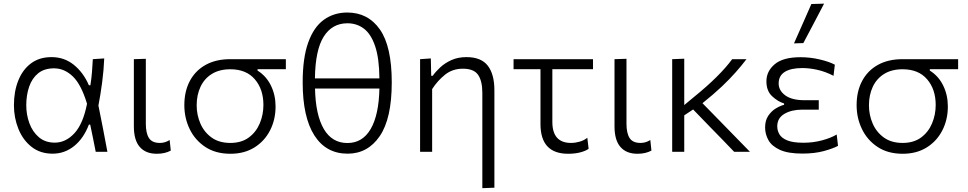

<svg xmlns="http://www.w3.org/2000/svg" viewBox="-20 -812 5176 1027"><path d="M261.5 10Q195 10 148.8 -26.5Q102.5 -63 78.5 -122.5Q54.5 -182 54.5 -249.5Q54.5 -323 77.8 -381.2Q101 -439.5 145.8 -473Q190.5 -506.5 255.5 -506.5Q324 -506.5 375 -465.2Q426 -424 455.5 -356H463.5Q469.5 -394 472.2 -429Q475 -464 476.5 -495.5L537.5 -499.5Q535 -437 526.5 -372.2Q518 -307.5 506.5 -247.5Q519 -185.5 531 -124Q542.5 -62 554.5 0H492Q484.5 -36.5 477.5 -73Q470 -109.5 462.5 -145.5H455.5Q427.5 -72 376.8 -31Q326 10 261.5 10ZM273 -49Q331.5 -49 378 -99.2Q424.5 -149.5 445.5 -257Q414.5 -360 369.5 -403.2Q324.5 -446.5 269 -446.5Q217 -446.5 184.2 -420Q151.5 -393.5 136 -348.5Q120.5 -303.5 120.5 -249Q120.5 -198.5 137.2 -152.8Q154 -107 188 -78Q222 -49 273 -49Z M818.5 10.5Q759.5 10.5 727.8 -25.8Q696 -62 696 -136.5V-495.5L760 -497.5V-150.5Q760 -99.5 776.8 -73.5Q793.5 -47.5 835 -47.5Q848.5 -47.5 861 -51Q873.5 -54.5 887.5 -63L893.5 -6.5Q862.5 10.5 818.5 10.5Z M1212.5 10.5Q1133.5 10.5 1078.5 -25.8Q1023.5 -62 994.8 -121.2Q966 -180.5 966 -249.5Q966 -323.5 995.5 -379Q1025 -434.5 1080 -465Q1135 -495.5 1211.5 -495.5H1509V-442H1357.5V-434.5Q1404.5 -405 1429.2 -354.2Q1454 -303.5 1454 -242.5Q1454 -172 1424.5 -114.5Q1395 -57 1340.8 -23.2Q1286.5 10.5 1212.5 10.5ZM1212 -47.5Q1271.5 -47.5 1310.8 -76.5Q1350 -105.5 1369.5 -152Q1389 -198.5 1389 -250.5Q1389 -334.5 1343 -388Q1297 -441.5 1212 -441.5Q1153.5 -441.5 1113.2 -416.5Q1073 -391.5 1052.5 -347.8Q1032 -304 1032 -249Q1032 -197 1052 -151Q1072 -105 1112 -76.2Q1152 -47.5 1212 -47.5Z M1839.5 10Q1724 10 1661.5 -87.8Q1599 -185.5 1599 -371.5Q1599 -502.5 1628.8 -585Q1658.5 -667.5 1712.2 -706.2Q1766 -745 1838 -745Q1948.5 -745 2012 -654.5Q2075.5 -564 2075.5 -371.5Q2075.5 -177.5 2011.2 -83.8Q1947 10 1839.5 10ZM1838.5 -687.5Q1756.5 -687.5 1711.5 -616Q1666.5 -544.5 1664.5 -392.5H2009.5Q2008.5 -500.5 1986.5 -565.2Q1964.5 -630 1926.5 -658.8Q1888.5 -687.5 1838.5 -687.5ZM1838.5 -47Q1919 -47 1962.8 -122Q2006.5 -197 2009.5 -338.5H1665Q1668 -197.5 1712 -122.2Q1756 -47 1838.5 -47Z M2560 194.5V-315Q2560 -379 2537.2 -411.8Q2514.5 -444.5 2456 -444.5Q2400.5 -444.5 2360.5 -412.5Q2320.5 -380.5 2291.5 -335.5V0H2227V-495.5L2284.5 -499.5L2286.5 -406.5H2294.5Q2310 -428.5 2335 -451.8Q2360 -475 2395 -490.8Q2430 -506.5 2475 -506.5Q2553.5 -506.5 2589 -460.8Q2624.5 -415 2624.5 -329V192Z M3019 10.5Q2871 10.5 2871 -148.5V-442H2727V-495.5H3152V-442H2934.5V-160Q2934.5 -47.5 3034.5 -47.5Q3057 -47.5 3080.5 -54.2Q3104 -61 3121.5 -75L3128.5 -16Q3113.5 -5 3084.8 2.8Q3056 10.5 3019 10.5Z M3389.5 10.5Q3330.5 10.5 3298.8 -25.8Q3267 -62 3267 -136.5V-495.5L3331 -497.5V-150.5Q3331 -99.5 3347.8 -73.5Q3364.5 -47.5 3406 -47.5Q3419.5 -47.5 3432 -51Q3444.5 -54.5 3458.5 -63L3464.5 -6.5Q3433.5 10.5 3389.5 10.5Z M3575.5 0V-495.5L3640 -498V-250L3690.5 -292Q3761 -349 3812.2 -399.8Q3863.5 -450.5 3896.5 -495.5H3973Q3947 -461.5 3915.5 -425.8Q3884 -390 3841 -349.2Q3798 -308.5 3737.5 -260L3829.5 -166Q3866.5 -128 3908.5 -85Q3950.5 -42 3991.5 0H3907Q3874 -34.5 3842.5 -67Q3810.5 -99.5 3778 -133L3687.5 -226.5L3640 -195V0Z M4272 9.5Q4195 9.5 4151.5 -10.5Q4108 -30.5 4090.2 -62.5Q4072.5 -94.5 4072.5 -130Q4072.5 -167.5 4089.2 -192.5Q4106 -217.5 4129.5 -231.8Q4153 -246 4174 -251.5V-258.5Q4140 -269 4109.8 -297.5Q4079.5 -326 4079.5 -377Q4079.5 -431 4124 -468.5Q4168.5 -506 4262 -506Q4314 -506 4364.8 -494Q4415.5 -482 4445.5 -466L4438.5 -406.5Q4395 -429 4352.2 -438.5Q4309.5 -448 4272 -448Q4210.5 -448 4177.8 -427.5Q4145 -407 4145 -365.5Q4145 -328 4180.2 -302Q4215.5 -276 4283 -276H4359.5V-225.5H4271Q4214 -225.5 4175.8 -203Q4137.5 -180.5 4137.5 -136.5Q4137.5 -112.5 4149.8 -92.5Q4162 -72.5 4192.5 -60.5Q4223 -48.5 4278 -48.5Q4329 -48.5 4376.2 -61Q4423.5 -73.5 4455.5 -92.5L4462.5 -32Q4437.5 -18 4387.5 -4.2Q4337.5 9.5 4272 9.5ZM4227 -580Q4250.5 -633 4274 -686Q4297 -738.5 4320 -790.5L4388 -792.5Q4360 -739 4332.5 -686.5Q4305 -634 4277 -581.5Z M4808.5 10.5Q4729.5 10.5 4674.5 -25.8Q4619.5 -62 4590.8 -121.2Q4562 -180.5 4562 -249.5Q4562 -323.5 4591.5 -379Q4621 -434.5 4676 -465Q4731 -495.5 4807.5 -495.5H5105V-442H4953.5V-434.5Q5000.5 -405 5025.2 -354.2Q5050 -303.5 5050 -242.5Q5050 -172 5020.5 -114.5Q4991 -57 4936.8 -23.2Q4882.5 10.5 4808.5 10.5ZM4808 -47.5Q4867.5 -47.5 4906.8 -76.5Q4946 -105.5 4965.5 -152Q4985 -198.5 4985 -250.5Q4985 -334.5 4939 -388Q4893 -441.5 4808 -441.5Q4749.5 -441.5 4709.2 -416.5Q4669 -391.5 4648.5 -347.8Q4628 -304 4628 -249Q4628 -197 4648 -151Q4668 -105 4708 -76.2Q4748 -47.5 4808 -47.5Z"/></svg>

Font: Heraclito Light
Style: Regular
Weight: 300
Designer: Kostas Bartsokas (font) & Cristiano Sobral (main changes)
Foundry: Kostas Bartsokas (font) & Cristiano Sobral (main changes)
Version: Version 1.00;July 8, 2020;FontCreator 13.0.0.2655 64-bit